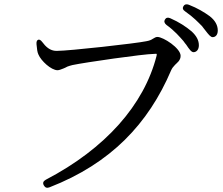

<svg xmlns="http://www.w3.org/2000/svg" viewBox="-20 -831 1040 894"><path d="M184 32C190 43 199 46 211 41C496 -70 671 -255 777 -504C781 -513 787 -521 795 -529C801 -535 806 -539 812 -546C817 -553 821 -560 821 -571C821 -607 740 -659 713 -659C705 -659 700 -655 691 -650C685 -646 678 -642 661 -639C614 -629 302 -594 243 -594C212 -594 192 -615 177 -635C170 -644 164 -648 158 -646C152 -644 149 -637 150 -625C152 -602 154 -587 159 -577C171 -548 218 -504 248 -504C255 -504 265 -508 275 -512C281 -514 286 -517 294 -521C300 -523 308 -526 317 -528C373 -540 650 -580 697 -580C708 -580 712 -584 709 -571C651 -343 471 -139 193 6C181 13 178 21 184 32ZM755 -715C794 -687 817 -659 834 -640C840 -631 843 -628 847 -623C861 -602 871 -588 881 -588C894 -588 906 -599 906 -620C906 -643 895 -664 872 -685C846 -707 814 -728 773 -746C762 -751 753 -749 748 -740C743 -732 745 -723 755 -715ZM842 -778C882 -750 902 -728 921 -709C923 -706 925 -703 927 -701L938 -687C951 -670 961 -658 970 -658C983 -658 994 -668 994 -689C994 -713 982 -736 956 -756C931 -774 900 -793 859 -809C848 -813 839 -811 834 -802C829 -794 831 -785 842 -778Z"/></svg>

Font: 寒蝉锦书宋 Text
Style: Regular
Weight: 400
Designer: 寒蝉锦书宋{Warren} 思源宋体{Ryoko NISHIZUKA 西塚涼子 (kana & ideographs); Frank Grießhammer (Latin, Greek & Cyrillic); Wenlong ZHANG 
Foundry: Adobe & ChillType
Version: Version 2.000;Glyphs 3.1.1 (3135)